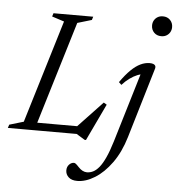

<svg xmlns="http://www.w3.org/2000/svg" viewBox="-79 -764 1003 1088"><g transform="rotate(5 422.0 -220.0)"><path d="M323 -627 133 0H-17L-11 -19L70 -43L247.5 -628.5L178 -651L184 -670H410L404 -651ZM364 -34 512 -190.5 529.5 -180 430 29.5H422.5L374.5 0H97L111.5 -44H403.5ZM746.5 -650Q746.5 -666 753.8 -678.8Q761 -691.5 773.8 -699Q786.5 -706.5 803.5 -706.5Q829 -706.5 844.8 -690.2Q860.5 -674 860.5 -650Q860.5 -634 853.2 -621.2Q846 -608.5 833.2 -601Q820.5 -593.5 803.5 -593.5Q778 -593.5 762.2 -609.8Q746.5 -626 746.5 -650ZM665.5 -7.5Q639.5 79.5 595.5 140.5Q551.5 201.5 500 233.2Q448.5 265 400.5 265Q368 265 351 249Q334 233 334 210.5Q334 190.5 346.2 177.5Q358.5 164.5 374 164.5Q378.5 164.5 384.8 169.2Q391 174 402.5 186.5Q414 199 426.2 205.2Q438.5 211.5 451 211.5Q469 211.5 486.2 203Q503.5 194.5 520.5 173.8Q537.5 153 554.2 116.5Q571 80 588 24L709.5 -380.5L724 -369.5Q708 -370 687.2 -361.5Q666.5 -353 644.5 -337.2Q622.5 -321.5 602.5 -299L587.5 -313.5Q618.5 -357.5 646 -384.2Q673.5 -411 699.8 -423.5Q726 -436 752 -436Q765 -436 773 -432.8Q781 -429.5 784.2 -423.5Q787.5 -417.5 785 -408.5Z"/></g></svg>

Font: Newsreader 16pt
Style: Italic
Weight: 400
Italic angle: -17°
Designer: Hugues Gentile
Foundry: Production Type
Version: Version 1.003